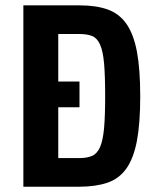

<svg xmlns="http://www.w3.org/2000/svg" viewBox="-20 -708 610 728"><path d="M68.6 0H279.3Q342.1 0 386.7 -15Q431.3 -30 458.9 -68.6Q486.4 -107.3 499.1 -173.7Q511.7 -240.1 511.7 -343Q511.7 -445.9 499.1 -512.6Q486.4 -579.4 458.9 -618.2Q431.3 -657 387.4 -672.4Q343.6 -687.7 281.4 -687.7H68.6ZM200.9 -108.6V-579.1H280Q310 -579.1 329 -571.6Q348 -564.1 359.2 -539.4Q370.4 -514.6 374.6 -467.9Q378.7 -421.3 378.7 -342.3Q378.7 -267.9 374.6 -221.9Q370.4 -176 359.6 -150.9Q348.7 -125.7 329.7 -117.1Q310.7 -108.6 280 -108.6ZM281.4 -398.9H115.4V-301.3H281.4Z"/></svg>

Font: Secuela Black
Style: Regular
Weight: 900
Designer: Fernando Haro
Foundry: deFharo
Version: Version 1.704